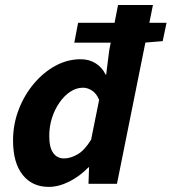

<svg xmlns="http://www.w3.org/2000/svg" viewBox="-20 -720 672 752"><path d="M171.1 12Q106 12 68.5 -35.3Q31.1 -82.7 31.1 -169.8Q31.1 -232.8 52.9 -289.9Q74.6 -346.9 112.1 -391.7Q149.6 -436.5 196.9 -462.3Q244.2 -488 295.8 -488Q329.5 -488 355.1 -471.7Q380.6 -455.4 393.5 -428.1H395.9L407.7 -522.1L442.3 -700.4H579L438.1 0H326.6L328.8 -64.6H326.4Q292.9 -29.8 251.3 -8.9Q209.7 12 171.1 12ZM230.8 -99.5Q256 -99.5 283.7 -115.4Q311.4 -131.2 336.8 -173L368.3 -328.8Q357.8 -354.1 340.4 -365.3Q323.1 -376.5 305.1 -376.5Q279.2 -376.5 255.6 -361Q232.1 -345.6 213.3 -318.7Q194.4 -291.8 183.6 -258Q172.9 -224.2 172.9 -187.6Q172.9 -142 188.5 -120.8Q204 -99.5 230.8 -99.5ZM271 -552.9 285.9 -630.6H632.3L617.2 -558.9L544.3 -552.9Z"/></svg>

Font: Source Sans Variable
Style: Italic
Weight: 200
Italic angle: -11°
Designer: Paul D. Hunt
Foundry: Adobe Systems Incorporated
Version: Version 3.006;hotconv 1.0.111;makeotfexe 2.5.65597